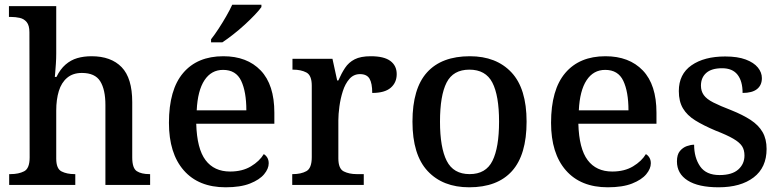

<svg xmlns="http://www.w3.org/2000/svg" viewBox="-20 -786 3320 816"><path d="M19 0V-46H25Q59 -46 82.5 -58Q106 -70 106 -117L105 -649Q105 -678 93.5 -692Q82 -706 64 -710Q46 -714 27 -714H18V-760H219V-558Q219 -538 217.5 -515Q216 -492 214.5 -475.5Q213 -459 213 -459H220Q236 -492 258.5 -511.5Q281 -531 308.5 -539Q336 -547 369 -547Q452 -547 497 -500.5Q542 -454 542 -352V-117Q542 -71 561.5 -58.5Q581 -46 615 -46H618V0H428V-340Q428 -405 406 -440.5Q384 -476 328 -476Q290 -476 265.5 -455.5Q241 -435 230 -399Q219 -363 219 -316V-112Q219 -69 241.5 -57.5Q264 -46 297 -46H300V0Z M939 10Q824 10 761 -62Q698 -134 698 -264Q698 -405 758.5 -476Q819 -547 929 -547Q1030 -547 1088 -486.5Q1146 -426 1146 -307V-260H814Q817 -154 853.5 -105.5Q890 -57 958 -57Q1010 -57 1046.5 -79Q1083 -101 1101 -131Q1110 -126 1116 -116Q1122 -106 1122 -92Q1122 -69 1102.5 -45.5Q1083 -22 1042.5 -6Q1002 10 939 10ZM1027 -317Q1027 -396 1005 -442.5Q983 -489 928 -489Q878 -489 849 -445Q820 -401 816 -317ZM877 -619Q892 -638 909 -664Q926 -690 941.5 -717Q957 -744 967 -766H1091V-756Q1082 -743 1063 -723Q1044 -703 1020 -681Q996 -659 971 -639.5Q946 -620 925 -606H877Z M1222 0V-46H1225Q1259 -46 1282 -58.5Q1305 -71 1305 -118V-422Q1305 -466 1282 -478Q1259 -490 1226 -490H1223V-536H1393L1413 -444H1418Q1431 -474 1446.5 -497.5Q1462 -521 1487.5 -534Q1513 -547 1556 -547Q1612 -547 1639 -527Q1666 -507 1666 -471Q1666 -435 1640.5 -413Q1615 -391 1562 -391Q1562 -432 1550.5 -451.5Q1539 -471 1510 -471Q1483 -471 1465 -450.5Q1447 -430 1437 -398.5Q1427 -367 1422.5 -333.5Q1418 -300 1418 -275V-113Q1418 -69 1441 -57.5Q1464 -46 1496 -46H1526V0Z M1974 10Q1862 10 1797.5 -59Q1733 -128 1733 -269Q1733 -410 1795 -478.5Q1857 -547 1977 -547Q2089 -547 2153.5 -478.5Q2218 -410 2218 -269Q2218 -128 2156 -59Q2094 10 1974 10ZM1976 -46Q2045 -46 2073 -102.5Q2101 -159 2101 -269Q2101 -380 2072.5 -435Q2044 -490 1975 -490Q1906 -490 1878 -435Q1850 -380 1850 -269Q1850 -159 1878.5 -102.5Q1907 -46 1976 -46Z M2563 10Q2448 10 2385 -62Q2322 -134 2322 -264Q2322 -405 2382.5 -476Q2443 -547 2553 -547Q2654 -547 2712 -486.5Q2770 -426 2770 -307V-260H2438Q2441 -154 2477.5 -105.5Q2514 -57 2582 -57Q2634 -57 2670.5 -79Q2707 -101 2725 -131Q2734 -126 2740 -116Q2746 -106 2746 -92Q2746 -69 2726.5 -45.5Q2707 -22 2666.5 -6Q2626 10 2563 10ZM2651 -317Q2651 -396 2629 -442.5Q2607 -489 2552 -489Q2502 -489 2473 -445Q2444 -401 2440 -317Z M3034 10Q2948 10 2902.5 -19Q2857 -48 2857 -100Q2857 -129 2869.5 -144Q2882 -159 2899 -165Q2916 -171 2930 -171Q2930 -116 2955.5 -79Q2981 -42 3038 -42Q3091 -42 3117.5 -65.5Q3144 -89 3144 -125Q3144 -149 3133.5 -165Q3123 -181 3096.5 -196.5Q3070 -212 3021 -231Q2969 -253 2934.5 -274.5Q2900 -296 2882.5 -325.5Q2865 -355 2865 -399Q2865 -471 2919 -508.5Q2973 -546 3062 -546Q3115 -546 3149.5 -533Q3184 -520 3201 -499Q3218 -478 3218 -454Q3218 -424 3197.5 -407.5Q3177 -391 3136 -391Q3136 -441 3114.5 -468.5Q3093 -496 3049 -496Q3004 -496 2981.5 -476Q2959 -456 2959 -422Q2959 -399 2971 -382Q2983 -365 3011.5 -350.5Q3040 -336 3087 -318Q3137 -298 3170.5 -276Q3204 -254 3221 -224.5Q3238 -195 3238 -153Q3238 -74 3183 -32Q3128 10 3034 10Z"/></svg>

Font: Noto Naskh Arabic Medium
Style: Regular
Weight: 500
Designer: Monotype Design Team, David Williams, Mohamad Dakak and Nizar Qandah
Foundry: Monotype Imaging Inc.
Version: Version 2.016